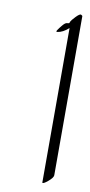

<svg xmlns="http://www.w3.org/2000/svg" viewBox="-72 -587 301 644"><g transform="rotate(10 78.0 -265.5)"><path d="M155.8 -8.8Q155.8 -0.5 139.4 13.2Q123 26.9 120.6 22.5V-503.9Q101.1 -486.3 82.5 -483.9Q76.2 -482.9 81.1 -490.2Q85.9 -497.6 94.5 -507.8Q103 -518.1 108.9 -518.6Q114.7 -519 116.7 -520Q117.7 -522 119.1 -525.9Q120.6 -529.8 133.5 -543.5Q146.5 -557.1 151.1 -554.7Q155.8 -552.2 155.8 -550.8Z"/></g></svg>

Font: ML-NILA03
Style: Regular
Weight: 400
Designer: CLT@C-DIT
Version: Version ML-NILA03 1.0